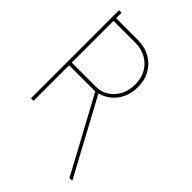

<svg xmlns="http://www.w3.org/2000/svg" viewBox="-271 -894 1195 1195"><g transform="rotate(45 326.5 -296.5)"><path d="M50.3 -675.8V-775.4H72.8V-675.8ZM50.3 -727.5H263.2Q324.2 -727.5 371.3 -701.4Q418.5 -675.3 445.3 -628.7Q472.2 -582 472.2 -519.5Q472.2 -467.8 452.9 -425.8Q433.6 -383.8 399.2 -355.5Q364.7 -327.1 318.8 -316.4L313 -313.5H61V-336.9H289.6Q330.6 -336.9 366.9 -359.4Q403.3 -381.8 426 -423.1Q448.7 -464.4 448.7 -519.5Q448.7 -575.7 424.8 -616.9Q400.9 -658.2 359.1 -681.2Q317.4 -704.1 263.2 -704.1H72.8V0H50.3ZM570.8 181.6 297.4 -324.2H322.8L594.2 178.7V181.6Z"/></g></svg>

Font: Inter 16pt Thin
Style: Regular
Weight: 250
Version: Version 4.001;git-66647c0bb